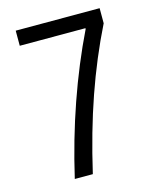

<svg xmlns="http://www.w3.org/2000/svg" viewBox="-110 -807 721 884"><g transform="rotate(-15 250.0 -365.0)"><path d="M136 0Q177 -178 234.5 -343Q292 -508 363 -654V-658H50V-730H450V-658Q378 -513 322 -352Q266 -191 222 0Z"/></g></svg>

Font: M PLUS 1 Code
Style: Regular
Weight: 400
Designer: Coji Morishita
Foundry: UNDERFOREST DESIGN
Version: Version 1.005